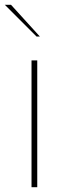

<svg xmlns="http://www.w3.org/2000/svg" viewBox="-41 -784 263 804"><path d="M91 0V-531H115V0ZM112 -631 -21 -764H5L126 -631Z"/></svg>

Font: Exo Thin Thin
Style: Regular
Weight: 250
Version: Version 2.000